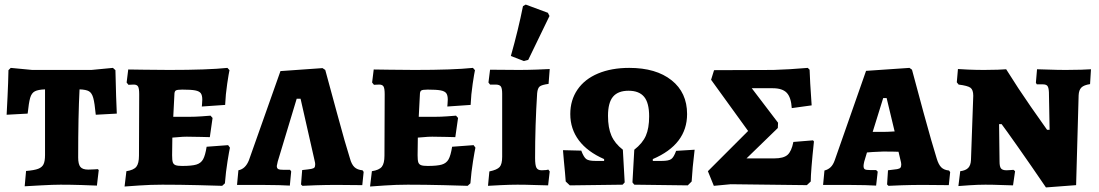

<svg xmlns="http://www.w3.org/2000/svg" viewBox="-20 -808 4806 840"><path d="M94 -60Q130 -63 147 -69.5Q164 -76 170.5 -89.5Q177 -103 177 -130V-417Q147 -416 132.5 -408.5Q118 -401 112 -380Q106 -359 101 -311L9 -306Q10 -324 13 -385.5Q16 -447 17 -501L27 -511L121 -502H380L474 -511L485 -501Q486 -446 488 -387Q490 -328 491 -311L399 -306Q394 -358 388 -379.5Q382 -401 369.5 -408.5Q357 -416 328 -417Q322 -303 322 -119Q322 -90 331.5 -78Q341 -66 366 -66Q381 -66 392.5 -67Q404 -68 408 -68L412 -64L404 4Q385 3 337 1.5Q289 0 245 0Q213 0 159 3Q105 6 88 7Z M533 -59Q565 -64 576.5 -78.5Q588 -93 588 -127L589 -396Q589 -421 584 -429.5Q579 -438 565 -438L542 -437L534 -447L541 -504Q559 -504 610.5 -503Q662 -502 720 -502Q889 -502 975 -511L984 -501Q981 -488 974 -441.5Q967 -395 965 -349L863 -342Q863 -345 864 -354Q865 -363 865 -372Q865 -391 858.5 -400Q852 -409 834 -412.5Q816 -416 777 -416Q755 -416 749 -412Q743 -408 743 -394L738 -297H809Q834 -297 862 -299Q890 -301 901 -302L910 -292L898 -208Q888 -208 858.5 -209Q829 -210 797 -210Q779 -210 760 -208Q741 -206 734 -206Q733 -172 733 -129Q733 -107 736 -98Q739 -89 748 -85.5Q757 -82 777 -82Q819 -82 839 -88Q859 -94 868.5 -111Q878 -128 884 -166L978 -173L986 -162Q983 -149 975.5 -103Q968 -57 964 -6L952 5Q928 4 846 2Q764 0 690 0Q639 0 589 3.5Q539 7 525 8Z M1297 -1 1302 -64Q1331 -67 1341.5 -69Q1352 -71 1355.5 -75Q1359 -79 1359 -90Q1359 -95 1356 -107L1295 -376H1278L1195 -101Q1191 -83 1191 -82Q1191 -72 1197 -68.5Q1203 -65 1222 -65H1249L1254 -58L1248 4Q1236 3 1200 2Q1164 1 1123 1H1017L1023 -63Q1054 -69 1069 -107L1207 -497L1391 -510L1403 -502Q1416 -455 1454 -314.5Q1492 -174 1511 -115Q1518 -89 1530.5 -77Q1543 -65 1566 -63L1571 -56L1565 2L1454 1Q1407 1 1361.5 2.5Q1316 4 1303 5Z M1607 -59Q1639 -64 1650.5 -78.5Q1662 -93 1662 -127L1663 -396Q1663 -421 1658 -429.5Q1653 -438 1639 -438L1616 -437L1608 -447L1615 -504Q1633 -504 1684.5 -503Q1736 -502 1794 -502Q1963 -502 2049 -511L2058 -501Q2055 -488 2048 -441.5Q2041 -395 2039 -349L1937 -342Q1937 -345 1938 -354Q1939 -363 1939 -372Q1939 -391 1932.5 -400Q1926 -409 1908 -412.5Q1890 -416 1851 -416Q1829 -416 1823 -412Q1817 -408 1817 -394L1812 -297H1883Q1908 -297 1936 -299Q1964 -301 1975 -302L1984 -292L1972 -208Q1962 -208 1932.5 -209Q1903 -210 1871 -210Q1853 -210 1834 -208Q1815 -206 1808 -206Q1807 -172 1807 -129Q1807 -107 1810 -98Q1813 -89 1822 -85.5Q1831 -82 1851 -82Q1893 -82 1913 -88Q1933 -94 1942.5 -111Q1952 -128 1958 -166L2052 -173L2060 -162Q2057 -149 2049.5 -103Q2042 -57 2038 -6L2026 5Q2002 4 1920 2Q1838 0 1764 0Q1713 0 1663 3.5Q1613 7 1599 8Z M2121 -58Q2155 -65 2166 -77.5Q2177 -90 2177 -122V-398Q2177 -422 2171 -430Q2165 -438 2148 -438H2124L2117 -447L2124 -503L2251 -502Q2287 -502 2328 -503.5Q2369 -505 2385 -506L2380 -441Q2350 -437 2341 -429.5Q2332 -422 2330 -400Q2321 -260 2321 -117Q2321 -85 2327 -74Q2333 -63 2350 -63Q2361 -63 2369 -64Q2377 -65 2379 -66L2385 -58L2378 3Q2362 3 2321 1.5Q2280 0 2244 0Q2213 0 2170.5 2Q2128 4 2115 5ZM2215 -563Q2248 -680 2268 -781L2280 -788L2377 -752L2384 -738L2291 -546L2272 -541Z M2455 -14Q2453 -44 2447 -104L2443 -151L2523 -149Q2534 -120 2545 -112Q2556 -104 2585 -104H2623V-112Q2550 -144 2512.5 -194Q2475 -244 2475 -309Q2475 -370 2506.5 -416Q2538 -462 2596.5 -486.5Q2655 -511 2733 -511Q2850 -511 2918 -457Q2986 -403 2986 -309Q2986 -176 2836 -112V-104H2876Q2905 -104 2916.5 -112Q2928 -120 2938 -148L3019 -153Q3009 -71 3006 -14L2989 3L2755 0L2747 -10L2755 -153Q2791 -181 2805.5 -214Q2820 -247 2820 -299Q2820 -358 2798 -384.5Q2776 -411 2730 -411Q2684 -411 2662 -385Q2640 -359 2640 -301Q2640 -249 2655 -214.5Q2670 -180 2705 -153L2713 -10L2704 0L2473 3Z M3077 -59 3253 -235 3091 -459 3104 -501 3364 -502Q3433 -504 3514 -511L3522 -503Q3523 -461 3531 -347L3444 -335Q3441 -382 3422 -402Q3403 -422 3361 -422H3269L3384 -271L3383 -248L3246 -115H3367Q3408 -115 3425.5 -130.5Q3443 -146 3451 -187L3537 -194L3541 -189Q3527 -57 3527 -14L3510 2L3177 -2L3103 5Z M3861 -1 3865 -63Q3894 -66 3905 -68Q3916 -70 3919.5 -74.5Q3923 -79 3923 -89Q3923 -93 3922 -97.5Q3921 -102 3920 -106L3911 -144Q3889 -145 3843 -145Q3829 -145 3799 -143Q3781 -141 3773 -141L3761 -101Q3758 -88 3758 -82Q3758 -71 3763.5 -67.5Q3769 -64 3787 -64H3813L3820 -57L3813 4Q3801 3 3765 2Q3729 1 3687 1H3581L3587 -62Q3603 -66 3614 -76.5Q3625 -87 3632 -107L3769 -498L3959 -511L3970 -503Q3982 -456 4020.5 -315.5Q4059 -175 4078 -115Q4086 -88 4098 -76Q4110 -64 4132 -62L4137 -55L4131 2L4019 1Q3972 1 3926 2.5Q3880 4 3867 5ZM3845 -231Q3862 -231 3894 -233L3859 -379H3844L3798 -231Z M4569 -405Q4568 -425 4562.5 -432Q4557 -439 4542 -439H4516L4512 -446L4517 -505Q4531 -505 4568.5 -503.5Q4606 -502 4643 -502Q4679 -502 4710.5 -503Q4742 -504 4753 -505L4749 -440Q4722 -436 4711 -425Q4700 -414 4699 -391L4688 2L4556 12Q4490 -85 4434 -164.5Q4378 -244 4362 -265H4351L4353 -101Q4353 -79 4359.5 -71Q4366 -63 4384 -63Q4392 -63 4401.5 -64Q4411 -65 4414 -65L4421 -59L4412 3Q4398 3 4361.5 1.5Q4325 0 4291 0Q4259 0 4221.5 2.5Q4184 5 4173 6L4181 -59Q4205 -62 4216 -73.5Q4227 -85 4228 -108L4238 -389Q4238 -415 4226 -424Q4214 -433 4174 -438L4166 -448L4171 -506Q4181 -505 4216 -503.5Q4251 -502 4285 -502Q4317 -502 4345 -503Q4373 -504 4382 -505Q4435 -420 4490 -341Q4545 -262 4561 -240H4572Z"/></svg>

Font: Alegreya SC ExtraBold
Style: Regular
Weight: 800
Designer: Juan Pablo del Peral
Foundry: Huerta Tipografica
Version: Version 2.007; ttfautohint (v1.6)